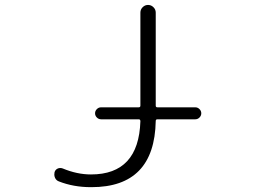

<svg xmlns="http://www.w3.org/2000/svg" viewBox="-20 -774 1040 782"><path d="M391.6 -288.1Q381.8 -288.1 374.5 -295.4Q367.2 -302.7 367.2 -312.5Q367.2 -322.3 374.5 -329.6Q381.8 -336.9 391.6 -336.9H544.9Q551.8 -336.9 551.8 -343.8V-722.7Q551.8 -735.4 561 -744.6Q570.3 -753.9 583 -753.9Q595.7 -753.9 605 -744.6Q614.3 -735.4 614.3 -722.7V-343.8Q614.3 -336.9 621.1 -336.9H775.4Q785.2 -336.9 792.5 -329.6Q799.8 -322.3 799.8 -312.5Q799.8 -302.7 792.5 -295.4Q785.2 -288.1 775.4 -288.1H621.1Q614.3 -288.1 614.3 -281.2Q609.4 -11.7 352.5 -11.7Q351.6 -11.7 350.6 -11.7Q279.3 -11.7 219.7 -35.2Q209 -39.1 204.1 -49.8Q201.2 -56.6 201.2 -62.5Q201.2 -67.4 202.1 -72.3Q205.1 -83 214.8 -87.4Q224.6 -91.8 235.4 -87.9Q293.9 -63.5 350.6 -63.5Q544.9 -63.5 551.8 -280.3Q551.8 -288.1 544.9 -288.1Z"/></svg>

Font: Rounded Mgen+ 1mn light
Style: Regular
Weight: 200
Designer: [Source Han Sans]
Ryoko NISHIZUKA  (kana & ideographs); Paul D. Hunt (Latin, Greek & Cyrillic); Wenlong ZHANG  (bopomofo
Version: Version 1.059.20150602